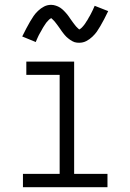

<svg xmlns="http://www.w3.org/2000/svg" viewBox="-20 -775 540 795"><path d="M75 0V-55H227V-465H89V-520H287V-55H425V0ZM308 -598Q303 -598 298 -598.5Q293 -599 288.5 -600.5Q284 -602 279.5 -604.5Q275 -607 270.5 -610Q266 -613 262.5 -616Q259 -619 255 -622.5Q251 -626 248 -630Q245 -634 241.5 -638Q238 -642 235.5 -646Q233 -650 230 -654Q227 -658 224 -662.5Q221 -667 217.5 -671.5Q214 -676 211 -680Q208 -684 205 -687.5Q202 -691 197.5 -695Q193 -699 192 -700Q191 -699 187.5 -697Q184 -695 181.5 -692Q179 -689 176 -686Q173 -683 171.5 -681Q170 -679 168.5 -676.5Q167 -674 165.5 -672Q164 -670 162.5 -667.5Q161 -665 159 -662Q157 -659 155.5 -656Q154 -653 152 -649.5Q150 -646 148 -642.5Q146 -639 144 -635.5Q142 -632 140 -628Q138 -624 136 -619.5Q134 -615 132 -610.5Q130 -606 128 -601L72 -624Q81 -642 89 -657.5Q97 -673 104.5 -685.5Q112 -698 119 -708.5Q126 -719 137.5 -730Q149 -741 162.5 -748Q176 -755 192 -755Q197 -755 202 -754Q207 -753 211.5 -751.5Q216 -750 220.5 -748Q225 -746 229.5 -743Q234 -740 237.5 -737Q241 -734 245 -730Q249 -726 252 -722.5Q255 -719 258.5 -715Q262 -711 264.5 -707Q267 -703 270 -699Q273 -695 276 -690.5Q279 -686 282.5 -681.5Q286 -677 289 -673Q292 -669 295 -665.5Q298 -662 302 -658.5Q306 -655 308 -653Q309 -653 312.5 -655.5Q316 -658 318.5 -660.5Q321 -663 324 -666.5Q327 -670 328.5 -672Q330 -674 331.5 -676Q333 -678 334.5 -680.5Q336 -683 337.5 -685.5Q339 -688 341 -690.5Q343 -693 344.5 -696.5Q346 -700 348 -703Q350 -706 352 -709.5Q354 -713 356 -717Q358 -721 360 -725Q362 -729 364 -733Q366 -737 368 -742Q370 -747 372 -751L428 -729Q419 -710 411 -695Q403 -680 395.5 -667Q388 -654 381 -644Q374 -634 362.5 -623Q351 -612 337.5 -605Q324 -598 308 -598Z"/></svg>

Font: Iosevka Curly Light
Style: Regular
Weight: 300
Monospace: yes
Designer: Belleve Invis
Foundry: Belleve Invis
Version: Version 22.1.2; ttfautohint (v1.8.4)